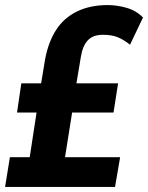

<svg xmlns="http://www.w3.org/2000/svg" viewBox="-30 -736 583 756"><path d="M-10 0 9 -117H87L114 -293H37L54 -408H132L148 -505Q161 -572 191.5 -619Q222 -666 273.5 -691Q325 -716 394 -716Q431 -716 469 -705Q507 -694 533 -667L482 -560Q457 -580 433.5 -589.5Q410 -599 375 -599Q336 -599 315.5 -577Q295 -555 288 -510L271 -408H435L417 -293H254L226 -117H443L423 0Z"/></svg>

Font: Nunito Sans 7pt Condensed ExtraBold
Style: Italic
Weight: 800
Width: 3
Italic angle: -9°
Designer: Vernon Adams
Foundry: Vernon Adams
Version: Version 3.101;gftools[0.9.27]